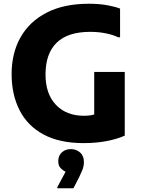

<svg xmlns="http://www.w3.org/2000/svg" viewBox="-20 -752 755 1025"><path d="M42 -357Q42 -468 89.5 -552.5Q137 -637 229 -684.5Q321 -732 455 -732Q510 -732 553.5 -724Q597 -716 621 -706V-553H610Q588 -565 547.5 -573.5Q507 -582 462 -582Q342 -582 282.5 -524Q223 -466 223 -354Q223 -251 278.5 -192.5Q334 -134 428 -134Q462 -134 483 -141V-368H646V-28Q607 -10 550 1Q493 12 426 12Q298 12 212.5 -34Q127 -80 84.5 -163.5Q42 -247 42 -357ZM330 165Q317 159 304 146Q291 133 291 108Q291 79 310 61.5Q329 44 358 44Q387 44 407.5 62Q428 80 428 113Q428 136 418.5 158.5Q409 181 402 195L372 253H286V247Z"/></svg>

Font: Kufam
Style: Bold
Weight: 700
Designer: Wael Morcos, Artur Schmal
Foundry: Original Type
Version: Version 1.300; ttfautohint (v1.8.3)